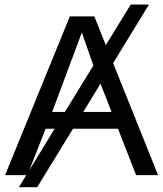

<svg xmlns="http://www.w3.org/2000/svg" viewBox="-20 -759 707 832"><path d="M296.4 -201.2 141.1 52.2H62L93.8 0H2L282.7 -688H388.7L438.5 -563.5L546.4 -739.3H625.5L470.2 -485.4L665 0H569.8L491.2 -201.2ZM206.1 -273.9H261.2L384.8 -475.6L334.5 -617.7ZM340.8 -273.9H463.4L415.5 -396.5ZM177.7 -201.2 106.9 -21 216.8 -201.2Z"/></svg>

Font: Arimo
Style: Regular
Weight: 400
Designer: Steve Matteson
Foundry: Monotype Imaging Inc.
Version: Version 1.33